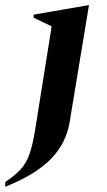

<svg xmlns="http://www.w3.org/2000/svg" viewBox="-97 -486 409 736"><path d="M-77 230V212Q-42 188 -20 165.5Q2 143 15 107.5Q28 72 38 10L101 -385L32 -418V-430L241 -466H244L171 -24Q158 63 97.5 124Q37 185 -77 230Z"/></svg>

Font: Spectral SC
Style: Bold Italic
Weight: 700
Italic angle: -10°
Designer: Jean-Baptiste Levee
Foundry: Production Type
Version: Version 2.001